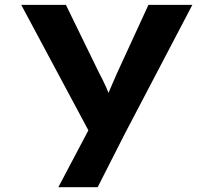

<svg xmlns="http://www.w3.org/2000/svg" viewBox="-20 -551 892 801"><path d="M223.4 230 373.1 -53.6 366.2 25.4 68.6 -530.7H255L392.3 -249.1Q409.2 -217.6 423.6 -185.3Q438.1 -153.1 448 -120.1L412.8 -115.8Q423.6 -142 438 -176.1Q452.3 -210.1 467.7 -244.6L599.3 -530.7H782.5L502.3 4L387.4 230Z"/></svg>

Font: Lexend Mega
Style: Regular
Weight: 400
Designer: Bonnie Shaver-Troup, Thomas Jockin
Foundry: Lexend
Version: Version 1.007